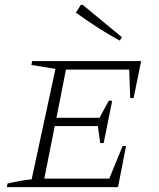

<svg xmlns="http://www.w3.org/2000/svg" viewBox="-20 -769 655 789"><path d="M8 0 11 -15Q37 -21 62 -25.5Q87 -30 110 -32L208 -486L109 -502L112 -518H560L529 -366H515L511 -483H251L212 -285H389L427 -355H441L406 -181H392L382 -251H205L162 -35H429L484 -169H498L465 0ZM472 -602Q423 -629 379 -657.5Q335 -686 292 -717L312 -749H320L481 -616Z"/></svg>

Font: Piazzolla SC ExtraLight
Style: Italic
Weight: 200
Italic angle: -11.3°
Designer: Juan Pablo del Peral
Foundry: Huerta Tipografica
Version: Version 1.330